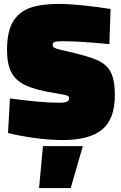

<svg xmlns="http://www.w3.org/2000/svg" viewBox="-20 -703 618 983"><path d="M21 -22 31 -199Q192 -177 282 -177Q311 -177 322.5 -182.5Q334 -188 334 -200Q334 -207 329 -211Q324 -215 305.5 -218.5Q287 -222 257 -227Q162 -242 110.5 -266.5Q59 -291 37.5 -333.5Q16 -376 16 -448Q16 -541 46.5 -592Q77 -643 134.5 -663Q192 -683 281 -683Q334 -683 409.5 -675Q485 -667 546 -657L540 -477Q388 -492 301 -492Q271 -492 260.5 -488.5Q250 -485 250 -474Q250 -466 254.5 -461.5Q259 -457 274 -452.5Q289 -448 321 -441Q427 -417 476 -396Q525 -375 546.5 -334.5Q568 -294 568 -216Q568 -92 502 -39Q436 14 303 14Q232 14 154 3Q76 -8 21 -22ZM200 45H404L342 260H180Z"/></svg>

Font: Cairo Black
Style: Regular
Weight: 900
Designer: Mohamed Gaber, Accademia di Belle Arti di Urbino and others
Foundry: Kief Type Foundry, Accademia di Belle Arti di Urbino and others
Version: Version 3.011